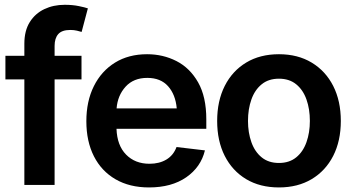

<svg xmlns="http://www.w3.org/2000/svg" viewBox="-20 -782 1485 812"><path d="M83 0V-446.3H2.9V-545.9H83V-597.2Q83 -652.3 106 -688.7Q128.9 -725.1 167.5 -743.4Q206.1 -761.7 253.4 -761.7Q287.1 -761.7 313 -756.3Q338.9 -751 351.6 -746.6L325.2 -647Q317.4 -649.4 305.2 -652.3Q293 -655.3 277.3 -655.3Q241.7 -655.3 226.3 -637.7Q210.9 -620.1 210.9 -587.9V-545.9H324.7V-446.3H210.9V0Z M610.4 10.7Q528.3 10.7 468.8 -23.7Q409.2 -58.1 377.2 -121.1Q345.2 -184.1 345.2 -269.5Q345.2 -354 377 -417.7Q408.7 -481.4 466.3 -517.1Q523.9 -552.7 602.1 -552.7Q669.4 -552.7 726.3 -523.7Q783.2 -494.6 817.9 -433.6Q852.5 -372.6 852.5 -277.3V-237.3H472.7Q475.1 -167 513.2 -128.2Q551.3 -89.4 612.3 -89.4Q653.8 -89.4 683.6 -107.2Q713.4 -125 726.6 -160.2L846.7 -146Q829.6 -75.2 767.6 -32.2Q705.6 10.7 610.4 10.7ZM603 -452.6Q544.9 -452.6 511.2 -415.5Q477.5 -378.4 473.1 -323.7H727.5Q722.2 -382.3 690.7 -417.5Q659.2 -452.6 603 -452.6Z M1159.7 10.7Q1079.6 10.7 1021 -24.4Q962.4 -59.6 930.4 -122.8Q898.4 -186 898.4 -270.5Q898.4 -355 930.4 -418.5Q962.4 -481.9 1021 -517.3Q1079.6 -552.7 1159.7 -552.7Q1239.3 -552.7 1298.1 -517.3Q1356.9 -481.9 1389.2 -418.5Q1421.4 -355 1421.4 -270.5Q1421.4 -186 1389.2 -122.8Q1356.9 -59.6 1298.1 -24.4Q1239.3 10.7 1159.7 10.7ZM1159.7 -92.8Q1203.6 -92.8 1232.7 -116.5Q1261.7 -140.1 1276.1 -180.7Q1290.5 -221.2 1290.5 -270.5Q1290.5 -320.8 1276.1 -361.3Q1261.7 -401.9 1232.7 -425.5Q1203.6 -449.2 1159.7 -449.2Q1115.7 -449.2 1086.7 -425.5Q1057.6 -401.9 1043.2 -361.3Q1028.8 -320.8 1028.8 -270.5Q1028.8 -221.2 1043.2 -180.7Q1057.6 -140.1 1086.7 -116.5Q1115.7 -92.8 1159.7 -92.8Z"/></svg>

Font: Inter Tight SemiBold
Style: Regular
Weight: 600
Designer: Rasmus Andersson
Foundry: rsms
Version: Version 3.004; ttfautohint (v1.8.4.7-5d5b)